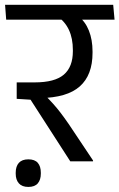

<svg xmlns="http://www.w3.org/2000/svg" viewBox="-40 -652 482 776"><path d="M423 -572.5 417.5 -632.5H-19.5L-15 -572.5ZM336 0V-3.5L237.5 -151Q219.5 -177 205 -196Q190.5 -215 174.8 -232.5Q159 -250 138 -271V-294L27.5 -319V-252.5L83.5 -249L244 0ZM275.5 -587.5H190Q222.5 -565.5 238.5 -531.2Q254.5 -497 254.5 -450V-445Q254.5 -381.5 217.8 -350.2Q181 -319 100.5 -319H27.5L79.5 -255L121 -255.5Q231 -257 282.5 -302.8Q334 -348.5 334 -438.5V-444Q334 -491.5 319.2 -528.5Q304.5 -565.5 275.5 -587.5ZM74.5 103.5Q100.5 103.5 112.8 89Q125 74.5 125 50Q125 49.5 125 48Q125 46.5 125 46Q125 20.5 112.8 6.2Q100.5 -8 74.5 -8Q49 -8 36.2 6.2Q23.5 20.5 23.5 46Q23.5 46.5 23.5 48Q23.5 49.5 23.5 50Q23.5 74.5 36.2 89Q49 103.5 74.5 103.5Z"/></svg>

Font: Anek Devanagari
Style: Regular
Weight: 400
Designer: Kailash Malviya (Devanagari) & Yesha Goshar (Latin)
Foundry: Ek Type
Version: Version 1.003